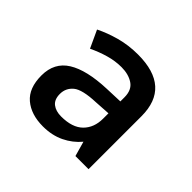

<svg xmlns="http://www.w3.org/2000/svg" viewBox="-96 -829 559 559"><g transform="rotate(45 183.0 -550.0)"><path d="M185 -722Q252 -722 285.5 -692Q319 -662 319 -602V-384H265L252 -430Q232 -406 203 -392Q174 -378 137 -378Q88 -378 58.5 -403Q29 -428 29 -480Q29 -533 70 -558.5Q111 -584 191 -587L245 -589V-606Q245 -636 225.5 -649Q206 -662 177 -662Q151 -662 125 -654.5Q99 -647 74 -635L49 -689Q77 -703 111.5 -712.5Q146 -722 185 -722ZM197 -537Q142 -535 123.5 -519.5Q105 -504 105 -480Q105 -457 118.5 -446.5Q132 -436 154 -436Q200 -436 222.5 -458.5Q245 -481 245 -518V-540Z"/></g></svg>

Font: Noto Sans Javanese Medium
Style: Regular
Weight: 500
Version: Version 2.004